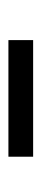

<svg xmlns="http://www.w3.org/2000/svg" viewBox="162 -414 100 463"><g transform="rotate(90 211.5 -182.0)"><path d="M357.4 -152.8H76.2V-212.4H357.4Z"/></g></svg>

Font: IranNastaliq
Style: Regular
Weight: 400
Designer: Hossein Zahedi
Version: Version 1.5